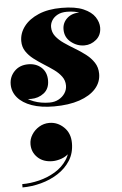

<svg xmlns="http://www.w3.org/2000/svg" viewBox="-59 -515 604 953"><g transform="rotate(-5 243.5 -38.5)"><path d="M205.5 10Q141 10 95 -6.2Q49 -22.5 24.5 -51.5Q0 -80.5 0 -117.5Q0 -155.5 26.2 -182.5Q52.5 -209.5 95 -209.5Q134.5 -209.5 160.5 -186Q186.5 -162.5 186.5 -121.5Q186.5 -80 159 -58.5Q131.5 -37 94 -37Q68.5 -37 47.2 -48.8Q26 -60.5 13.5 -79Q1 -97.5 1 -117.5H28Q28 -85.5 49.5 -61.5Q71 -37.5 106.8 -24.2Q142.5 -11 185 -11Q210.5 -11 230.2 -21.8Q250 -32.5 261.5 -50Q273 -67.5 273 -88Q273 -113.5 258.5 -133.2Q244 -153 221 -169.5Q198 -186 172 -202.2Q146 -218.5 123 -236.2Q100 -254 85.5 -276Q71 -298 71 -327Q71 -366.5 96.5 -400Q122 -433.5 169.8 -453.8Q217.5 -474 284 -474Q353 -474 393 -456.5Q433 -439 450 -412.8Q467 -386.5 467 -360.5Q467 -322.5 440.8 -300.5Q414.5 -278.5 382 -278.5Q345 -278.5 315 -302.8Q285 -327 285 -366.5Q285 -399 308.8 -421.2Q332.5 -443.5 372 -443.5Q409.5 -443.5 437.8 -420.8Q466 -398 466 -360.5H442.5Q442.5 -383 426.5 -404Q410.5 -425 380.8 -438.8Q351 -452.5 309 -452.5Q281 -452.5 262.2 -442.2Q243.5 -432 234 -416.2Q224.5 -400.5 224.5 -383.5Q224.5 -357.5 240.2 -337.2Q256 -317 280.8 -300Q305.5 -283 333.2 -266.5Q361 -250 385.8 -231Q410.5 -212 426.2 -188Q442 -164 442 -132Q442 -90 413.5 -58Q385 -26 332 -8Q279 10 205.5 10ZM14 397V380.5Q55.5 380.5 98.8 369.8Q142 359 179 336.8Q216 314.5 238.5 280.2Q261 246 261 199H276.5Q276.5 227 260 245Q243.5 263 219.5 271.5Q195.5 280 174 280Q127.5 280 99.8 253.2Q72 226.5 72 187Q72 162 86 139.8Q100 117.5 123.2 103.5Q146.5 89.5 174 89.5Q215 89.5 246.2 119.5Q277.5 149.5 277.5 199Q277.5 248.5 254 285.5Q230.5 322.5 192 347.2Q153.5 372 107 384.5Q60.5 397 14 397Z"/></g></svg>

Font: Bodoni Moda 11pt Black
Style: Italic
Weight: 900
Italic angle: -13°
Designer: Owen Earl
Foundry: indestructible type
Version: Version 2.004